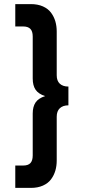

<svg xmlns="http://www.w3.org/2000/svg" viewBox="-20 -708 422 936"><path d="M313.5 -286V-194.5Q286.5 -194.5 271.5 -180.2Q256.5 -166 256.5 -139V74.5Q256.5 101 249.8 124Q243 147 228.8 166.2Q214.5 185.5 189.2 196.8Q164 208 130.5 208H54.5V99H92.5Q117.5 99 128.5 86.8Q139.5 74.5 139.5 50V-154.5Q139.5 -187.5 153.2 -208.2Q167 -229 200 -239.5Q167.5 -250 153.5 -270.5Q139.5 -291 139.5 -325.5V-530Q139.5 -555.5 128 -567.2Q116.5 -579 92.5 -579H54.5V-688H130.5Q164 -688 189.2 -676.8Q214.5 -665.5 228.8 -646.2Q243 -627 249.8 -604Q256.5 -581 256.5 -554.5V-341Q256.5 -314 271.5 -300Q286.5 -286 313.5 -286Z"/></svg>

Font: League Spartan
Style: Bold
Weight: 700
Foundry: The League of Moveable Type
Version: Version 2.002